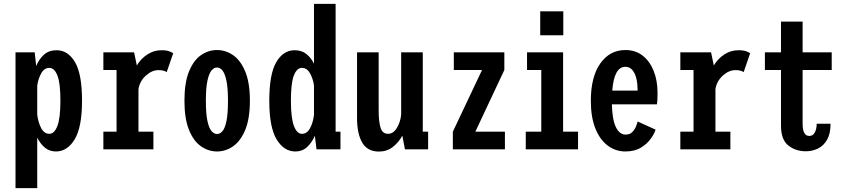

<svg xmlns="http://www.w3.org/2000/svg" viewBox="-20 -770 4365 990"><path d="M60 200V-500H159L166.5 -429.5Q180.5 -464 206 -487.5Q231.5 -511 271.5 -511Q330.5 -511 366.8 -449.5Q403 -388 403 -251Q403 -114 365 -51.5Q327 11 268.5 11Q234.5 11 210.5 -9.5Q186.5 -30 172 -61V200ZM234.5 -420Q208 -420 192.5 -392Q177 -364 172 -328.5V-179Q177 -138 192.5 -109Q208 -80 234.5 -80Q260.5 -80 276 -120.8Q291.5 -161.5 291.5 -251Q291.5 -341.5 276 -380.8Q260.5 -420 234.5 -420Z M513 0V-91H581V-409H513V-500H671.5L685.5 -432.5Q706.5 -467.5 739.8 -489.2Q773 -511 812.5 -511Q840 -511 854.5 -504.8Q869 -498.5 873 -495.5L839.5 -398Q836.5 -401 825.5 -404.8Q814.5 -408.5 798 -408.5Q763 -408.5 731.8 -380Q700.5 -351.5 694 -310.5V-91H771V0Z M1099 11Q1054.5 11 1016.2 -15.8Q978 -42.5 954.5 -100.2Q931 -158 931 -251Q931 -343.5 954.5 -401.2Q978 -459 1016.2 -485.5Q1054.5 -512 1099 -512Q1143.5 -512 1182 -485.5Q1220.5 -459 1244.5 -401.2Q1268.5 -343.5 1268.5 -251Q1268.5 -158 1244.5 -100.2Q1220.5 -42.5 1182 -15.8Q1143.5 11 1099 11ZM1099 -79Q1114 -79 1126.8 -93.2Q1139.5 -107.5 1147.5 -144.8Q1155.5 -182 1155.5 -251Q1155.5 -316.5 1147.5 -354Q1139.5 -391.5 1126.8 -406.8Q1114 -422 1099 -422Q1084 -422 1071 -407Q1058 -392 1049.8 -354.8Q1041.5 -317.5 1041.5 -251Q1041.5 -182.5 1049.8 -145.2Q1058 -108 1071.2 -93.5Q1084.5 -79 1099 -79Z M1502.5 11Q1444 11 1406.2 -51.5Q1368.5 -114 1368.5 -251Q1368.5 -388 1404.5 -449.5Q1440.5 -511 1499.5 -511Q1536 -511 1560.2 -491.2Q1584.5 -471.5 1599 -441.5V-750H1710.5V-91H1735.5V0H1612L1603.5 -70Q1589 -36 1564.2 -12.5Q1539.5 11 1502.5 11ZM1480 -251Q1480 -161.5 1495.5 -120.8Q1511 -80 1536.5 -80Q1563 -80 1578.5 -108.5Q1594 -137 1599 -177.5V-329.5Q1594 -364.5 1578.5 -392.2Q1563 -420 1536.5 -420Q1510.5 -420 1495.2 -380.8Q1480 -341.5 1480 -251Z M1934 11.5Q1875 11.5 1848 -34.2Q1821 -80 1821 -161.5V-500H1932.5V-199Q1932.5 -144.5 1942 -112.2Q1951.5 -80 1981 -80Q2008.5 -80 2026.8 -111Q2045 -142 2048.5 -179V-500H2160V-91H2187.5V0H2068L2054.5 -70.5Q2036 -36 2005.5 -12.2Q1975 11.5 1934 11.5Z M2315 0V-91L2465.5 -409H2320V-500H2580.5V-409L2431 -91H2583.5V0Z M2765.5 -711.5H2884.5V-588H2765.5ZM2691 0V-91H2771V-409H2697.5V-500H2883.5V-91H2960.5V0Z M3204.5 11Q3154.5 11 3114 -19Q3073.5 -49 3050 -107.2Q3026.5 -165.5 3026.5 -250.5Q3026.5 -373.5 3075.2 -442.8Q3124 -512 3205 -512Q3256.5 -512 3293.5 -483.2Q3330.5 -454.5 3350.5 -404.5Q3370.5 -354.5 3370.5 -290.5Q3370.5 -267.5 3369.5 -253.5Q3368.5 -239.5 3367.5 -232H3135Q3137 -152.5 3155.8 -114.2Q3174.5 -76 3206 -76Q3227.5 -76 3240 -88.8Q3252.5 -101.5 3259 -117.5Q3265.5 -133.5 3268 -143.5L3360.5 -101.5Q3355 -82.5 3336.5 -56Q3318 -29.5 3285.5 -9.2Q3253 11 3204.5 11ZM3204.5 -425.5Q3146.5 -425.5 3137 -303H3267.5V-309.5Q3267.5 -337.5 3261.5 -364Q3255.5 -390.5 3241.5 -408Q3227.5 -425.5 3204.5 -425.5Z M3488 0V-91H3556V-409H3488V-500H3646.5L3660.5 -432.5Q3681.5 -467.5 3714.8 -489.2Q3748 -511 3787.5 -511Q3815 -511 3829.5 -504.8Q3844 -498.5 3848 -495.5L3814.5 -398Q3811.5 -401 3800.5 -404.8Q3789.5 -408.5 3773 -408.5Q3738 -408.5 3706.8 -380Q3675.5 -351.5 3669 -310.5V-91H3746V0Z M4007 -122.5V-409H3924V-500H4007V-658.5H4118.5V-500H4268.5V-409H4118.5V-132Q4118.5 -69 4153 -69Q4171.5 -69 4181.2 -86.8Q4191 -104.5 4191 -132H4262.5Q4262.5 -81 4244.8 -49.8Q4227 -18.5 4197.8 -4.2Q4168.5 10 4135 10Q4082.5 10 4044.8 -19.8Q4007 -49.5 4007 -122.5Z"/></svg>

Font: Trispace Condensed Medium
Style: Regular
Weight: 500
Width: 3
Designer: Tyler Finck
Foundry: Etcetera Type Company
Version: Version 1.210; ttfautohint (v1.8.3)